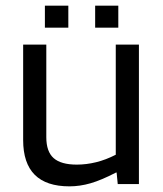

<svg xmlns="http://www.w3.org/2000/svg" viewBox="-20 -652 578 680"><path d="M226 8Q144 8 103 -33Q62 -74 62 -156V-494H144V-166Q144 -115 170 -92Q196 -69 252 -69Q286 -69 320.5 -77.5Q355 -86 390 -104V-494H472V0H397L393 -41H391Q339 -14 301 -3Q263 8 226 8ZM399 -632V-554H317V-632ZM222 -632V-554H139V-632Z"/></svg>

Font: Blinker
Style: Regular
Weight: 400
Designer: Juergen Huber
Foundry: supertype
Version: Version 1.017;hotconv 1.0.117;makeotfexe 2.5.65602